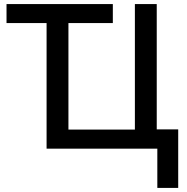

<svg xmlns="http://www.w3.org/2000/svg" viewBox="-20 -734 922 948"><path d="M859.9 193.8V-95.2H753.9V-713.9H646V-94.2H317.9V-620.1H537.1V-713.9H12.2V-620.1H210V0H756.8V193.8Z"/></svg>

Font: Noto Reveo Sans
Style: Regular
Weight: 500
Designer: Monotype Design Team
Foundry: Monotype Imaging Inc.
Version: Version 2.007